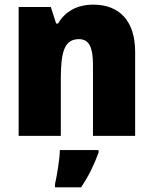

<svg xmlns="http://www.w3.org/2000/svg" viewBox="-20 -583 658 824"><path d="M381 -563C310 -563 260 -534 229 -482H221L198 -553H60V0H241V-246C241 -362 257 -415 319 -415C364 -415 379 -377 379 -304V0H560V-360C560 -497 489 -563 381 -563ZM403 72V61H237C236 100 225 168 216 207V221H328C362 170 383 126 403 72Z"/></svg>

Font: Noto Sans Arabic UI SmCn Bk
Style: Regular
Weight: 900
Width: 4
Designer: Monotype Design Team, Nadine Chahine and Nizar Qandah
Foundry: Monotype Imaging Inc.
Version: Version 2.010